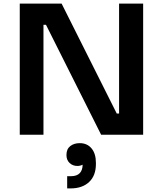

<svg xmlns="http://www.w3.org/2000/svg" viewBox="-20 -750 907 1069"><path d="M90 -730H323L630 -118H643V-730H777V0H543L236 -612H222V0H90ZM354 231H375Q408 231 424 214Q440 197 440 167Q426 174 411 174Q385 174 367.5 157.5Q350 141 350 113Q350 80 371 63.5Q392 47 424 47Q465 47 489.5 76Q514 105 514 157V163Q514 228 476 263.5Q438 299 373 299H354Z"/></svg>

Font: Sora-SIA SemiBold
Style: Regular
Weight: 600
Designer: Jonathan Barnbrook, Julián Moncada
Foundry: Barnbrook Fonts
Version: Version 2.000